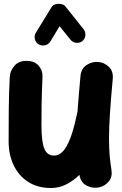

<svg xmlns="http://www.w3.org/2000/svg" viewBox="-20 -885 629 988"><path d="M560.1 -477.5Q550.3 -373 545.7 -300.5Q541 -228 541 -173.3Q541 -127.4 543.9 -89.6Q546.9 -51.8 553.2 -13.2Q559.6 24.9 540 48.3Q520.5 71.8 492.2 78.6Q459.5 86.4 427.2 70.8Q395 55.2 388.7 14.6Q357.4 45.4 320.8 64Q284.2 82.5 242.2 82.5Q173.8 82.5 125 51Q76.2 19.5 50.3 -34.7Q24.4 -88.9 24.4 -156.7Q24.4 -236.3 25.1 -321.8Q25.9 -407.2 30.3 -489.7Q32.2 -521 54.2 -546.4Q76.2 -571.8 116.2 -571.8Q157.2 -571.8 178.7 -547.1Q200.2 -522.5 198.7 -490.2Q197.3 -457 196 -423.1Q194.8 -389.2 194.1 -345.9Q193.4 -302.7 193.4 -240.7Q193.4 -154.8 208.3 -119.6Q223.1 -84.5 257.3 -84.5Q289.1 -84.5 311.8 -116Q334.5 -147.5 350.6 -199Q366.7 -250.5 378.9 -311V-312Q381.8 -351.1 385.5 -396Q389.2 -440.9 394 -493.2Q397.9 -533.2 426.8 -551.3Q455.6 -569.3 487.3 -565.9Q517.6 -563 540.8 -540.5Q564 -518.1 560.1 -477.5ZM178.2 -657.2Q163.6 -666.5 159.4 -684.1Q155.3 -701.7 164.6 -716.8L245.6 -848.6Q252 -859.4 266.1 -863Q280.3 -866.7 294.9 -864Q309.6 -861.3 316.4 -852.1L410.2 -734.4Q420.9 -720.7 419.2 -702.6Q417.5 -684.6 403.3 -673.3Q389.6 -662.6 371.6 -664.8Q353.5 -667 342.8 -680.7L286.6 -750L238.8 -670.9Q229.5 -656.2 211.4 -652.1Q193.4 -647.9 178.2 -657.2Z"/></svg>

Font: Mikhak Black
Style: Regular
Weight: 900
Designer: Amin Abedi
Version: Version 3.3